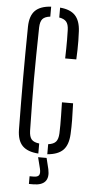

<svg xmlns="http://www.w3.org/2000/svg" viewBox="-64 -841 516 1056"><g transform="rotate(5 194.5 -313.0)"><path d="M174.5 6.5Q115 2.5 86.5 -26.2Q58 -55 57 -115.5Q56 -193.5 55.5 -263.2Q55 -333 55 -399.8Q55 -466.5 55.5 -536Q56 -605.5 57 -683.5Q58 -743.5 86.2 -772.2Q114.5 -801 174.5 -804.5V-749.5Q144.5 -746 132 -731.8Q119.5 -717.5 118.5 -685Q117 -600.5 116 -531.8Q115 -463 115 -399.5Q115 -336 116 -267.5Q117 -199 118.5 -114Q119.5 -81.5 132 -67Q144.5 -52.5 174.5 -49ZM224 6V-49.5Q254 -53.5 266.5 -68Q279 -82.5 280.5 -114Q281.5 -137 281.5 -160.2Q281.5 -183.5 281 -213.5Q280.5 -243.5 279.5 -285.5H341Q343 -231.5 343.5 -193.2Q344 -155 342 -115.5Q339 -56 311.2 -27.5Q283.5 1 224 6ZM276 -527.5Q277 -556.5 277.2 -581.2Q277.5 -606 277.5 -631Q277.5 -656 276.5 -685Q275.5 -715.5 263.5 -730Q251.5 -744.5 224 -749V-803.5Q280.5 -799 307.8 -770Q335 -741 338 -683.5Q339.5 -655 339.8 -630.2Q340 -605.5 339.5 -580.8Q339 -556 337.5 -527.5ZM137.5 177.5V135H160Q182.5 135 189.5 124Q196.5 113 190.5 88L175 26.5H222L237 88Q246.5 132.5 227.2 155Q208 177.5 160.5 177.5Z"/></g></svg>

Font: Big Shoulders Stencil Text Thin Light
Style: Regular
Weight: 300
Version: Version 2.001